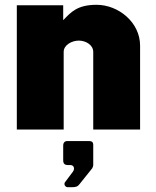

<svg xmlns="http://www.w3.org/2000/svg" viewBox="-20 -539 649 799"><path d="M50 0H245V-323C245 -352 279 -370 308 -370C337 -370 368 -352 368 -323V0H563V-349C563 -446 473 -519 382 -519C301 -519 275 -488 243 -455V-517H50ZM262 240H280C297 240 304 237 312 226L364 161C365 158 368 153 368 148V63C368 54 363 48 352 48H260C250 48 243 54 243 67V127C243 142 248 148 265 148H274C287 148 293 163 283 176L250 220C245 228 251 240 262 240Z"/></svg>

Font: United Sans Black
Style: Regular
Weight: 900
Designer: Pablo Impallari, Rodrigo Fuenzalida (Modified by Dan O. Williams)
Version: Version 1.000;PS 001.000;hotconv 1.0.88;makeotf.lib2.5.64775